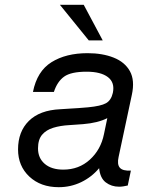

<svg xmlns="http://www.w3.org/2000/svg" viewBox="-20 -760 658 798"><path d="M524 -51 511 11Q502 13 493 14.5Q484 16 475 16Q443 16 419.5 -2Q396 -20 392 -61Q361 -24 317.5 -3Q274 18 224 18Q149 18 102 -26Q55 -70 55 -139Q55 -213 100 -257.5Q145 -302 230 -306Q253 -308 277 -309Q301 -310 346 -314Q399 -319 420.5 -331Q442 -343 449 -374Q458 -417 428.5 -439.5Q399 -462 340 -462Q275 -462 246.5 -441.5Q218 -421 204 -378H117Q134 -464 194 -501.5Q254 -539 344 -539Q406 -539 452.5 -520.5Q499 -502 520 -464Q541 -426 528 -366L473 -108Q466 -77 478 -63Q490 -49 524 -51ZM412 -202 426 -269Q387 -249 325 -244L268 -240Q231 -238 201.5 -229Q172 -220 155 -200Q138 -180 138 -143Q138 -103 166 -79Q194 -55 243 -55Q308 -55 353.5 -96.5Q399 -138 412 -202ZM229 -740H328L407 -592H349Z"/></svg>

Font: Fragment Mono SC
Style: Italic
Weight: 400
Italic angle: -12°
Monospace: yes
Designer: Wei Huang based on Nimbus Sans by URW Studio, based on Helvetica by Max Miedinger.
Foundry: Wei Huang
Version: Version 1.012; ttfautohint (v1.8.4.7-5d5b)